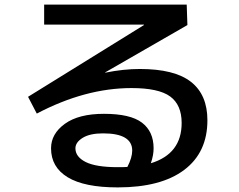

<svg xmlns="http://www.w3.org/2000/svg" viewBox="-20 -765 1040 835"><path d="M636 -55Q770 -96 770 -230Q770 -309 720 -345.5Q670 -382 552 -382Q351 -382 140 -271L102 -344L606 -656V-658H172V-745H792L795 -656L437 -450L438 -449Q517 -465 588 -465Q739 -465 810.5 -409Q882 -353 882 -242Q882 -102 781 -26Q680 50 492 50Q347 50 274.5 6Q202 -38 202 -120Q202 -183 262 -226.5Q322 -270 432 -270Q547 -270 597.5 -231.5Q648 -193 648 -120Q648 -90 636 -55ZM534 -39Q555 -80 555 -110Q555 -185 428 -185Q371 -185 339.5 -165.5Q308 -146 308 -120Q308 -83 352.5 -60.5Q397 -38 492 -38Q521 -38 534 -39Z"/></svg>

Font: M PLUS 1p Medium
Style: Regular
Weight: 500
Version: Version 1.062